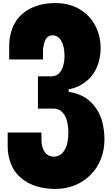

<svg xmlns="http://www.w3.org/2000/svg" viewBox="-20 -1220 730 1250"><path d="M329 -200Q343 -200 359 -205.5Q375 -211 389 -227Q396 -235 406 -253.5Q416 -272 421 -303Q425 -327 425 -357Q425 -384 421 -409Q417 -434 409 -454Q402 -470 389.5 -485Q377 -500 363 -506Q355 -509 347 -511Q339 -513 330 -513H227V-723H315Q330 -723 344.5 -729Q359 -735 368 -746Q379 -760 385 -773Q391 -786 396 -811Q400 -831 400 -856Q400 -917 379 -953.5Q358 -990 322 -990Q311 -990 301 -986Q291 -982 283 -972Q269 -954 263 -919Q261 -910 260.5 -900.5Q260 -891 260 -880V-833H40V-921Q40 -971 53.5 -1016Q67 -1061 92 -1094Q144 -1162 239 -1188Q285 -1200 343 -1200Q445 -1200 520 -1146Q592 -1094 621 -1003Q635 -959 635 -907Q635 -863 625 -824.5Q615 -786 597 -755Q580 -725 553.5 -701Q527 -677 496 -661Q480 -653 462.5 -647.5Q445 -642 427 -638V-622Q512 -610 569 -558Q597 -531 618 -495Q639 -459 649 -413Q654 -390 657 -365Q660 -340 660 -313Q660 -243 636.5 -184Q613 -125 570 -82Q525 -37 467 -13.5Q409 10 340 10Q286 10 236.5 -2Q187 -14 148 -39Q70 -87 44 -174Q30 -218 30 -269V-357H250V-310Q250 -288 253.5 -272.5Q257 -257 264 -243Q269 -231 280 -220Q291 -209 302 -205Q308 -203 315 -201.5Q322 -200 329 -200Z"/></svg>

Font: Boldonse
Style: Regular
Weight: 400
Designer: Universitype Foundry
Foundry: Universitype Foundry
Version: Version 1.000; ttfautohint (v1.8.4.7-5d5b)